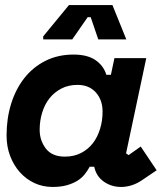

<svg xmlns="http://www.w3.org/2000/svg" viewBox="-20 -726 652 760"><path d="M479 -119 489 -112 537 -146 600 -52 541 -12Q502 14 459 14Q421 14 391 -7Q361 -28 353 -66H335Q326 -49 314 -34.5Q302 -20 284.5 -9.5Q267 1 243.5 7.5Q220 14 188 14Q149 14 116 -1.5Q83 -17 58.5 -44.5Q34 -72 20 -109Q6 -146 6 -190Q6 -257 24 -315Q42 -373 76 -416.5Q110 -460 159.5 -485Q209 -510 271 -510Q326 -510 358 -488Q390 -466 401 -430H419L433 -496H559ZM237 -106Q273 -106 301 -120.5Q329 -135 347.5 -159Q366 -183 376 -215.5Q386 -248 386 -284Q386 -331 359 -360.5Q332 -390 287 -390Q251 -390 223 -375.5Q195 -361 176 -337Q157 -313 147 -280.5Q137 -248 137 -212Q137 -170 161.5 -138Q186 -106 237 -106ZM151 -582 253 -706H425L480 -570H369L339 -658H327L266 -570H151Z"/></svg>

Font: Space Mono
Style: Bold Italic
Weight: 700
Italic angle: -12°
Monospace: yes
Designer: Colophon Foundry / Benjamin Critton
Foundry: Colophon Foundry
Version: Version 1.000;PS 1.000;hotconv 1.0.81;makeotf.lib2.5.63406